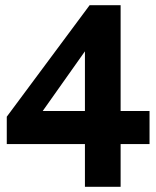

<svg xmlns="http://www.w3.org/2000/svg" viewBox="-20 -717 600 737"><path d="M306 -164H6V-269L324 -697H443V-291H554V-164H443V0H306ZM306 -291V-520L144 -291Z"/></svg>

Font: Hanken Grotesk ExtraBold
Style: Regular
Weight: 800
Designer: Alfredo Marco Pradil
Foundry: Hanken Design Co.
Version: Version 3.014